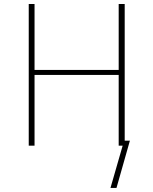

<svg xmlns="http://www.w3.org/2000/svg" viewBox="-20 -710 744 936"><path d="M518.6 206.1 585 -24.4H613.3L547.9 206.1ZM120.1 0V-690.4H148.4V-369.1H558.6V-690.4H587.9V0H558.6V-344.7H148.4V0Z"/></svg>

Font: Gothic A1 Thin
Style: Regular
Weight: 250
Designer: HanYang I&C Co.,Ltd.
Foundry: HanYang I&C Co.,Ltd.
Version: Version 2.50